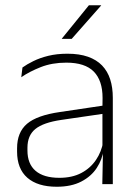

<svg xmlns="http://www.w3.org/2000/svg" viewBox="-20 -701 518 731"><path d="M369.5 0 372 -125 370 -131.5V-290L370.5 -328Q370.5 -394.5 337 -428.5Q303.5 -462.5 232.5 -462.5Q178.5 -462.5 135.2 -445.5Q92 -428.5 61 -407L65.5 -444Q82 -456 106.8 -468.2Q131.5 -480.5 164 -488.5Q196.5 -496.5 237 -496.5Q282 -496.5 314.8 -485Q347.5 -473.5 368.5 -451.8Q389.5 -430 399.5 -399Q409.5 -368 409.5 -328.5V0ZM196 10Q123.5 10 84.2 -24.2Q45 -58.5 45 -124V-136.5Q45 -197.5 83 -229.8Q121 -262 208 -274.5L379.5 -300L381.5 -269L213.5 -244.5Q145 -234.5 114.8 -210Q84.5 -185.5 84.5 -138.5V-128Q84.5 -77 115.5 -50.5Q146.5 -24 206 -24Q254.5 -24 289.2 -42.2Q324 -60.5 345.2 -91.8Q366.5 -123 373 -162L383.5 -131H374.5Q369.5 -94 348.5 -61.8Q327.5 -29.5 289.5 -9.8Q251.5 10 196 10ZM318.5 -681H365V-680L253 -553H215.5V-554Z"/></svg>

Font: Anek Tamil ExtraLight
Style: Regular
Weight: 250
Version: Version 1.003